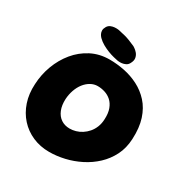

<svg xmlns="http://www.w3.org/2000/svg" viewBox="-190 -992 1113 1154"><g transform="rotate(30 367.0 -415.0)"><path d="M308 7Q245 7 192.5 -16Q140 -39 102.5 -80.5Q65 -122 46 -178.5Q27 -235 31 -303Q34 -371 57.5 -434Q81 -497 122 -547Q163 -597 220 -626.5Q277 -656 347 -656Q398 -656 450 -645.5Q502 -635 549 -611Q596 -587 632.5 -547Q669 -507 688 -448.5Q707 -390 703 -310Q700 -246 674.5 -195.5Q649 -145 608.5 -107Q568 -69 517.5 -43.5Q467 -18 413 -5.5Q359 7 308 7ZM344 -176Q365 -176 386 -182Q407 -188 426.5 -200.5Q446 -213 462 -231.5Q478 -250 488 -275Q498 -300 499 -331Q501 -373 490 -402Q479 -431 459.5 -448.5Q440 -466 415 -474Q390 -482 364 -482Q339 -482 316 -469Q293 -456 275.5 -433.5Q258 -411 247.5 -381Q237 -351 235 -318Q233 -274 246 -242Q259 -210 284.5 -193Q310 -176 344 -176ZM390 -674Q380 -676 361 -680.5Q342 -685 320 -693.5Q298 -702 276.5 -714Q255 -726 239 -742Q239 -742 234 -747.5Q229 -753 224 -763Q219 -773 219 -785.5Q219 -798 228 -813Q236 -826 249 -831.5Q262 -837 275 -838Q288 -839 296.5 -838Q305 -837 305 -837Q325 -833 352.5 -826Q380 -819 429 -797Q429 -797 439 -790.5Q449 -784 460 -771.5Q471 -759 474.5 -741Q478 -723 465 -700Q458 -687 445.5 -681Q433 -675 420.5 -673.5Q408 -672 399 -673Q390 -674 390 -674Z"/></g></svg>

Font: Sour Gummy Black
Style: Regular
Weight: 900
Version: Version 1.000